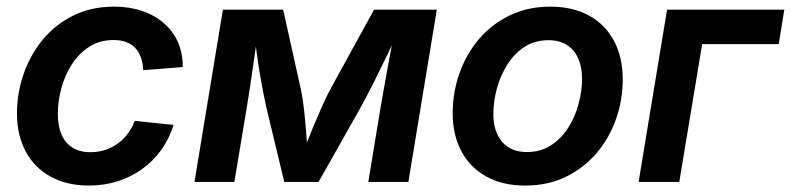

<svg xmlns="http://www.w3.org/2000/svg" viewBox="-20 -559 2430 590"><path d="M253.4 11.2Q185.1 11.2 135.3 -16.4Q85.4 -43.9 58.8 -93.8Q32.2 -143.6 32.2 -210.4Q32.2 -272.9 52.5 -331.5Q72.8 -390.1 111.3 -437Q149.9 -483.9 205.3 -511.2Q260.7 -538.6 330.6 -538.6Q377.9 -538.6 416.7 -525.4Q455.6 -512.2 483.9 -487.5Q512.2 -462.9 527.1 -428.7Q542 -394.5 541.5 -353L419.9 -343.3Q419.4 -363.3 413.8 -380.4Q408.2 -397.5 397.2 -409.9Q386.2 -422.4 369.4 -429.2Q352.5 -436 329.1 -436Q287.1 -436 255.1 -415.8Q223.1 -395.5 201.4 -362.1Q179.7 -328.6 168.7 -288.6Q157.7 -248.5 157.7 -209Q157.7 -173.3 168.5 -147Q179.2 -120.6 201.7 -106Q224.1 -91.3 257.8 -91.3Q282.2 -91.3 303.5 -98.4Q324.7 -105.5 342.3 -118.2Q359.9 -130.9 373 -148.7Q386.2 -166.5 394 -187.5L513.2 -175.3Q500.5 -133.3 476.1 -99.1Q451.7 -64.9 417.7 -40.3Q383.8 -15.6 342.3 -2.2Q300.8 11.2 253.4 11.2Z M577.6 0 665 -529.3H850.1L905.3 -281.2Q910.2 -256.3 913.3 -230Q916.5 -203.6 918.7 -176.8Q920.9 -149.9 922.9 -125Q924.8 -100.1 926.3 -78.1H905.3Q914.6 -100.1 924.6 -125.2Q934.6 -150.4 945.8 -177Q957 -203.6 968.8 -230.2Q980.5 -256.8 993.2 -281.2L1129.4 -529.3H1322.3L1234.9 0H1111.8L1148.9 -225.6Q1154.3 -255.9 1159.7 -286.9Q1165 -317.9 1170.9 -349.4Q1176.8 -380.9 1182.6 -411.9Q1188.5 -442.9 1193.4 -472.7H1208Q1189.5 -430.7 1169.7 -389.4Q1149.9 -348.1 1129.4 -307.4Q1108.9 -266.6 1086.4 -225.6L959 0H853.5L799.3 -225.6Q790 -267.1 782.7 -307.6Q775.4 -348.1 769.8 -389.4Q764.2 -430.7 758.8 -472.7H774.9Q770 -442.4 765.6 -411.4Q761.2 -380.4 756.8 -349.4Q752.4 -318.4 747.6 -287.4Q742.7 -256.3 737.8 -225.6L700.2 0Z M1593.8 11.2Q1524.4 11.2 1474.6 -16.4Q1424.8 -43.9 1397.9 -94Q1371.1 -144 1371.1 -210.9Q1371.1 -275.4 1392.1 -334.5Q1413.1 -393.6 1452.4 -439.5Q1491.7 -485.4 1547.1 -512Q1602.5 -538.6 1670.9 -538.6Q1740.2 -538.6 1790.3 -511Q1840.3 -483.4 1866.9 -433.1Q1893.6 -382.8 1893.6 -315.4Q1893.6 -251.5 1872.8 -192.6Q1852.1 -133.8 1812.7 -87.9Q1773.4 -42 1718.3 -15.4Q1663.1 11.2 1593.8 11.2ZM1599.1 -91.8Q1641.1 -91.8 1672.9 -112.3Q1704.6 -132.8 1725.8 -166.3Q1747.1 -199.7 1757.8 -239.5Q1768.6 -279.3 1768.6 -317.4Q1768.6 -353.5 1756.6 -380.1Q1744.6 -406.7 1721.7 -421.1Q1698.7 -435.5 1665.5 -435.5Q1623.5 -435.5 1592 -415Q1560.5 -394.5 1539.3 -361.1Q1518.1 -327.6 1507.1 -287.8Q1496.1 -248 1496.1 -209Q1496.1 -155.3 1522.7 -123.5Q1549.3 -91.8 1599.1 -91.8Z M2390.1 -529.3 2373 -423.3H2137.7L2067.4 0H1942.4L2029.8 -529.3Z"/></svg>

Font: Inter 24pt SemiBold
Style: Italic
Weight: 600
Italic angle: -9.3988°
Designer: Rasmus Andersson
Foundry: rsms
Version: Version 4.001;git-66647c0bb